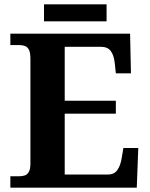

<svg xmlns="http://www.w3.org/2000/svg" viewBox="-20 -870 693 890"><path d="M28 0V-53H70Q84 -53 95.5 -57Q107 -61 114 -74Q121 -87 121 -113V-596Q121 -625 114.5 -638.5Q108 -652 96.5 -656.5Q85 -661 70 -661H28V-714H583L587 -530H517L512 -577Q508 -614 493.5 -633.5Q479 -653 448 -653H280V-403H517V-343H280V-61H480Q510 -61 524.5 -82.5Q539 -104 544 -137L552 -184H621L614 0ZM184 -771V-850H474V-771Z"/></svg>

Font: Noto Serif Gujarati
Style: Bold
Weight: 700
Version: Version 2.102